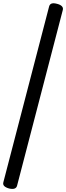

<svg xmlns="http://www.w3.org/2000/svg" viewBox="-24 -1099 412 1196"><path d="M32 75Q11 69 2 59.5Q-7 50 -3 36L282 -1059Q286 -1073 298 -1077Q310 -1081 332 -1075Q352 -1070 361.5 -1060Q371 -1050 367 -1036L82 59Q78 72 65.5 76Q53 80 32 75Z"/></svg>

Font: Playwrite NG Modern
Style: Regular
Weight: 400
Designer: Veronika Burian, José Scaglione
Foundry: TypeTogether
Version: Version 1.002